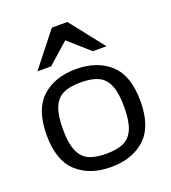

<svg xmlns="http://www.w3.org/2000/svg" viewBox="-140 -859 869 977"><g transform="rotate(-20 295.0 -371.0)"><path d="M549 -251Q549 -113 479.5 -49.5Q410 14 295 14Q180 14 110.5 -49.5Q41 -113 41 -251Q41 -389 110.5 -452.5Q180 -516 295 -516Q410 -516 479.5 -452.5Q549 -389 549 -251ZM129 -251Q129 -176 146.5 -134Q164 -92 199.5 -75Q235 -58 295 -58Q355 -58 390.5 -75Q426 -92 443.5 -134Q461 -176 461 -251Q461 -326 443.5 -368Q426 -410 390.5 -427Q355 -444 295 -444Q235 -444 199.5 -427Q164 -410 146.5 -368Q129 -326 129 -251ZM408 -572 295 -672 182 -572H108L253 -756H337L482 -572Z"/></g></svg>

Font: Rhodium Libre
Style: Regular
Weight: 400
Designer: James Puckett
Foundry: Dunwich Type Founders
Version: Version 1.001; ttfautohint (v1.3)